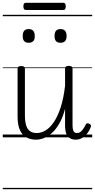

<svg xmlns="http://www.w3.org/2000/svg" viewBox="-20 -992 686 1387"><path d="M240 17Q203 17 172.5 1.5Q142 -14 124.5 -51Q107 -88 107 -150V-496Q107 -506 113.5 -510.5Q120 -515 132 -515Q146 -515 153 -510.5Q160 -506 160 -496V-159Q160 -116 168.5 -87.5Q177 -59 196 -45Q215 -31 246 -31Q277 -31 308.5 -49.5Q340 -68 368 -108.5Q396 -149 417.5 -214Q439 -279 450 -372V-497Q450 -507 456.5 -511.5Q463 -516 478 -516Q490 -516 497 -511.5Q504 -507 504 -497V-90Q504 -72 506.5 -58.5Q509 -45 516 -38Q523 -31 536 -31Q548 -31 558 -37Q568 -43 578.5 -57Q589 -71 600 -93Q604 -101 610.5 -101.5Q617 -102 625 -98Q634 -94 636.5 -87.5Q639 -81 636 -75Q625 -46 607.5 -25Q590 -4 569.5 6.5Q549 17 527 17Q508 17 494 11Q480 5 470 -6.5Q460 -18 455.5 -36Q451 -54 450 -77V-206Q433 -142 408 -99Q383 -56 354.5 -30.5Q326 -5 296 6Q266 17 240 17ZM187 -683Q165 -683 154.5 -695Q144 -707 144 -732Q144 -757 154.5 -769.5Q165 -782 187 -782Q209 -782 220 -769.5Q231 -757 231 -732Q232 -707 220.5 -695Q209 -683 187 -683ZM417 -683Q395 -683 384.5 -695Q374 -707 374 -732Q374 -757 384.5 -769.5Q395 -782 417 -782Q439 -782 450 -769.5Q461 -757 461 -732Q461 -707 450 -695Q439 -683 417 -683ZM168 -920Q157 -920 153 -927Q149 -934 149 -946Q149 -958 153 -965Q157 -972 168 -972H436Q447 -972 451 -965Q455 -958 455 -946Q455 -934 451 -927Q447 -920 436 -920ZM0 365H646V375H0ZM0 -20H646V0H0ZM0 -505H646V-500H0ZM0 -885H646V-875H0Z"/></svg>

Font: Playwrite GB S Guides
Style: Regular
Weight: 400
Designer: Veronika Burian, José Scaglione
Foundry: TypeTogether
Version: Version 1.003